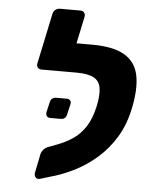

<svg xmlns="http://www.w3.org/2000/svg" viewBox="-52 -754 637 809"><g transform="rotate(5 266.5 -349.0)"><path d="M145 12Q134 14 128 6Q122 -2 124 -12L141 -96Q144 -105 152 -113.5Q160 -122 172 -126L209 -140Q243 -153 273 -173Q303 -193 325 -227Q347 -261 359 -315Q369 -363 364 -392.5Q359 -422 334.5 -435Q310 -448 262 -448H237Q227 -448 221.5 -455Q216 -462 218 -472L234 -547Q236 -557 245 -564Q254 -571 264 -571H317Q407 -571 454.5 -543Q502 -515 513.5 -458.5Q525 -402 507 -317Q493 -249 461 -196Q429 -143 385 -104.5Q341 -66 290.5 -40.5Q240 -15 188 -1ZM269 -448H113Q103 -448 97.5 -455Q92 -462 94 -472L139 -685Q141 -696 149.5 -703Q158 -710 169 -710H256Q266 -710 271.5 -703Q277 -696 275 -685L251 -571H297ZM168 -248Q158 -248 153.5 -254Q149 -260 150 -270L160 -313Q164 -335 187 -335H230Q240 -335 245 -329Q250 -323 248 -313L238 -270Q234 -248 212 -248Z"/></g></svg>

Font: Rubik SemiBold
Style: Italic
Weight: 600
Italic angle: -12°
Designer: Hubert and Fischer
Foundry: Hubert and Fischer
Version: Version 2.300;gftools[0.9.30]